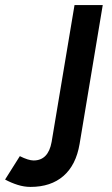

<svg xmlns="http://www.w3.org/2000/svg" viewBox="-152 -520 441 755"><path d="M-32 215Q-57 215 -82.5 207Q-108 199 -132 186L-74 94Q-40 111 -20 111Q38 111 51 38L141 -500H252L161 46Q147 129 97.5 172Q48 215 -32 215Z"/></svg>

Font: Figtree SemiBold
Style: Italic
Weight: 600
Italic angle: -9.5°
Foundry: Erik Kennedy
Version: Version 2.001;gftools[0.9.30]